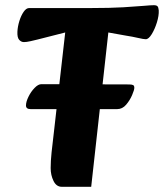

<svg xmlns="http://www.w3.org/2000/svg" viewBox="-20 -711 631 739"><path d="M98 -291Q80 -291 80 -305Q80 -319 89.5 -338.5Q99 -358 113 -372.5Q127 -387 139 -387L476 -386Q488 -386 492.5 -383.5Q497 -381 497 -373Q497 -365 488.5 -345Q480 -325 465.5 -308Q451 -291 431 -291ZM218 8Q197 8 186 -14.5Q175 -37 175 -64Q175 -91 178.5 -124.5Q182 -158 189 -216L231 -586L125 -559Q113 -556 97.5 -552.5Q82 -549 72 -549Q62 -549 54 -557.5Q46 -566 47 -589Q48 -609 54.5 -630Q61 -651 71 -665.5Q81 -680 92 -680H328Q405 -680 455 -683Q505 -686 533 -688.5Q561 -691 572 -691Q582 -691 586 -687Q590 -683 591 -671Q592 -651 584 -625Q576 -599 564 -579.5Q552 -560 541 -560Q533 -560 511.5 -565Q490 -570 464 -574L397 -586L331 8Z"/></svg>

Font: Alkatra
Style: Regular
Weight: 400
Designer: Suman Bhandary
Version: Version 1.100;gftools[0.9.22]